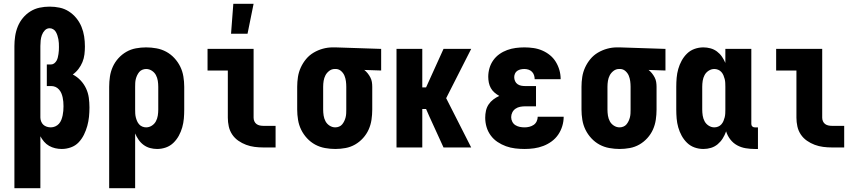

<svg xmlns="http://www.w3.org/2000/svg" viewBox="-20 -778 4540 1013"><path d="M56 215V-535Q56 -561 60 -587.5Q64 -614 74 -638.5Q84 -663 101 -683.5Q118 -704 140.5 -718Q163 -732 189 -737.5Q215 -743 242 -743Q269 -743 295 -737.5Q321 -732 343.5 -717.5Q366 -703 383 -682Q400 -661 410 -636.5Q420 -612 424 -586Q428 -560 428 -533Q428 -512 425.5 -491Q423 -470 415 -450.5Q407 -431 394 -414Q381 -397 364 -385Q387 -373 405 -354Q423 -335 434 -311.5Q445 -288 448.5 -262.5Q452 -237 452 -211Q452 -186 449.5 -161.5Q447 -137 440.5 -113.5Q434 -90 423 -67.5Q412 -45 395 -27Q378 -9 354 -0.5Q330 8 306 8Q288 8 271 4Q254 0 239 -8.5Q224 -17 212.5 -30.5Q201 -44 193 -59V215ZM248 -106Q260 -106 271.5 -111Q283 -116 291 -125Q299 -134 303.5 -145.5Q308 -157 310.5 -169Q313 -181 314 -193Q315 -205 315 -217V-218Q315 -230 314 -241.5Q313 -253 310.5 -264.5Q308 -276 303.5 -286.5Q299 -297 291 -306Q283 -315 272.5 -319.5Q262 -324 250 -324H227V-438H250Q259 -438 266.5 -444Q274 -450 278.5 -458Q283 -466 285 -475Q287 -484 288.5 -493Q290 -502 290.5 -511.5Q291 -521 291 -530Q291 -540 290.5 -550.5Q290 -561 288 -571Q286 -581 283 -590.5Q280 -600 275 -609Q270 -618 261 -623.5Q252 -629 242 -629Q227 -629 216.5 -618Q206 -607 201 -593Q196 -579 194.5 -564.5Q193 -550 193 -535V-158Q193 -148 197 -137.5Q201 -127 208.5 -120Q216 -113 226.5 -109.5Q237 -106 248 -106Z M556 215V-320Q556 -347 560 -374Q564 -401 575 -425.5Q586 -450 604.5 -470.5Q623 -491 646.5 -504.5Q670 -518 697 -523Q724 -528 751 -528Q778 -528 805.5 -523Q833 -518 857 -505Q881 -492 900 -471.5Q919 -451 931 -426.5Q943 -402 947.5 -374.5Q952 -347 952 -320V-200Q952 -176 950 -152.5Q948 -129 941.5 -106Q935 -83 923.5 -62Q912 -41 895 -24.5Q878 -8 855.5 0Q833 8 809 8Q790 8 771.5 3Q753 -2 737.5 -13.5Q722 -25 711 -41Q700 -57 693 -74V215ZM751 -106Q767 -106 781 -115Q795 -124 802.5 -138Q810 -152 812.5 -168Q815 -184 815 -200V-320Q815 -336 812.5 -352Q810 -368 802.5 -382Q795 -396 781 -405Q767 -414 751 -414Q741 -414 731 -410Q721 -406 714.5 -398Q708 -390 703.5 -380.5Q699 -371 696.5 -361Q694 -351 693.5 -340.5Q693 -330 693 -320V-200Q693 -190 693.5 -179.5Q694 -169 696.5 -159Q699 -149 703 -139.5Q707 -130 714 -122Q721 -114 731 -110Q741 -106 751 -106Z M1199 -600 1211 -758H1318L1286 -600ZM1370 0Q1346 0 1323 -3Q1300 -6 1278.5 -14Q1257 -22 1237.5 -35.5Q1218 -49 1205 -68.5Q1192 -88 1187 -111Q1182 -134 1182 -157V-406H1075V-520H1318V-157Q1318 -147 1322 -138Q1326 -129 1333.5 -123.5Q1341 -118 1350.5 -116Q1360 -114 1370 -114H1434V0Z M1749 8Q1722 8 1694.5 3Q1667 -2 1643 -15Q1619 -28 1600 -48.5Q1581 -69 1569 -93.5Q1557 -118 1552.5 -145.5Q1548 -173 1548 -200V-320Q1548 -346 1552 -372Q1556 -398 1567 -422Q1578 -446 1595 -466.5Q1612 -487 1635 -500.5Q1658 -514 1683.5 -521Q1709 -528 1735 -528H1750L1991 -520V-406L1902 -409Q1912 -401 1920 -391Q1928 -381 1934 -369.5Q1940 -358 1942 -345.5Q1944 -333 1944 -320V-200Q1944 -173 1940 -146Q1936 -119 1925 -94.5Q1914 -70 1895.5 -49.5Q1877 -29 1853.5 -15.5Q1830 -2 1803 3Q1776 8 1749 8ZM1749 -106Q1759 -106 1769 -110Q1779 -114 1785.5 -122Q1792 -130 1796.5 -139.5Q1801 -149 1803.5 -159Q1806 -169 1806.5 -179.5Q1807 -190 1807 -200V-320Q1807 -335 1805 -350Q1803 -365 1797.5 -378.5Q1792 -392 1780.5 -402.5Q1769 -413 1754 -414H1746Q1730 -414 1717 -404Q1704 -394 1697 -380.5Q1690 -367 1687.5 -351.5Q1685 -336 1685 -320V-200Q1685 -184 1687.5 -168Q1690 -152 1697.5 -138Q1705 -124 1719 -115Q1733 -106 1749 -106Z M2072 0V-520H2208V-317H2228L2320 -520H2466L2334 -260L2466 0H2320L2246 -162L2228 -203H2208V0Z M2748 8Q2723 8 2698 5Q2673 2 2649.5 -6.5Q2626 -15 2605 -29Q2584 -43 2569 -63.5Q2554 -84 2547 -108Q2540 -132 2540 -157Q2540 -176 2544 -194Q2548 -212 2558 -227Q2568 -242 2582.5 -253Q2597 -264 2614 -272Q2600 -280 2588.5 -290Q2577 -300 2569.5 -313.5Q2562 -327 2559 -342.5Q2556 -358 2556 -373Q2556 -396 2562.5 -418.5Q2569 -441 2582.5 -460Q2596 -479 2615 -492.5Q2634 -506 2656 -514Q2678 -522 2701 -525Q2724 -528 2747 -528Q2771 -528 2795 -524.5Q2819 -521 2841 -511.5Q2863 -502 2881.5 -487Q2900 -472 2912.5 -451.5Q2925 -431 2931.5 -408Q2938 -385 2938 -361V-360H2801Q2801 -371 2797.5 -381.5Q2794 -392 2786.5 -399.5Q2779 -407 2768.5 -410.5Q2758 -414 2747 -414Q2737 -414 2727.5 -412Q2718 -410 2709.5 -404.5Q2701 -399 2697 -389.5Q2693 -380 2693 -371Q2693 -360 2697.5 -350Q2702 -340 2710.5 -334Q2719 -328 2729.5 -326Q2740 -324 2750 -324H2808V-217H2750Q2737 -217 2724 -214.5Q2711 -212 2700 -204.5Q2689 -197 2683 -185Q2677 -173 2677 -160Q2677 -147 2683 -135.5Q2689 -124 2699.5 -117.5Q2710 -111 2722.5 -108.5Q2735 -106 2748 -106Q2760 -106 2772.5 -109Q2785 -112 2795.5 -119Q2806 -126 2811.5 -138Q2817 -150 2817 -162H2954Q2954 -137 2946.5 -112.5Q2939 -88 2925 -67.5Q2911 -47 2890.5 -32Q2870 -17 2846.5 -8Q2823 1 2798 4.5Q2773 8 2748 8Z M3249 8Q3222 8 3194.5 3Q3167 -2 3143 -15Q3119 -28 3100 -48.5Q3081 -69 3069 -93.5Q3057 -118 3052.5 -145.5Q3048 -173 3048 -200V-320Q3048 -346 3052 -372Q3056 -398 3067 -422Q3078 -446 3095 -466.5Q3112 -487 3135 -500.5Q3158 -514 3183.5 -521Q3209 -528 3235 -528H3250L3491 -520V-406L3402 -409Q3412 -401 3420 -391Q3428 -381 3434 -369.5Q3440 -358 3442 -345.5Q3444 -333 3444 -320V-200Q3444 -173 3440 -146Q3436 -119 3425 -94.5Q3414 -70 3395.5 -49.5Q3377 -29 3353.5 -15.5Q3330 -2 3303 3Q3276 8 3249 8ZM3249 -106Q3259 -106 3269 -110Q3279 -114 3285.5 -122Q3292 -130 3296.5 -139.5Q3301 -149 3303.5 -159Q3306 -169 3306.5 -179.5Q3307 -190 3307 -200V-320Q3307 -335 3305 -350Q3303 -365 3297.5 -378.5Q3292 -392 3280.5 -402.5Q3269 -413 3254 -414H3246Q3230 -414 3217 -404Q3204 -394 3197 -380.5Q3190 -367 3187.5 -351.5Q3185 -336 3185 -320V-200Q3185 -184 3187.5 -168Q3190 -152 3197.5 -138Q3205 -124 3219 -115Q3233 -106 3249 -106Z M3691 8Q3667 8 3644.5 0Q3622 -8 3605 -24.5Q3588 -41 3576.5 -62Q3565 -83 3558.5 -106Q3552 -129 3550 -152.5Q3548 -176 3548 -200V-320Q3548 -344 3550 -367.5Q3552 -391 3558.5 -414Q3565 -437 3576.5 -458Q3588 -479 3605 -495.5Q3622 -512 3644.5 -520Q3667 -528 3691 -528Q3710 -528 3728.5 -523Q3747 -518 3762.5 -506.5Q3778 -495 3789 -479Q3800 -463 3807 -446V-520H3944V-124Q3944 -116 3949 -111Q3954 -106 3962 -106H3979V8H3962Q3938 8 3914 4Q3890 0 3869 -11.5Q3848 -23 3833 -42.5Q3818 -62 3811 -85Q3804 -65 3793 -47.5Q3782 -30 3766.5 -17Q3751 -4 3731.5 2Q3712 8 3691 8ZM3749 -106Q3759 -106 3769 -110Q3779 -114 3786 -122Q3793 -130 3797 -139.5Q3801 -149 3803.5 -159Q3806 -169 3806.5 -179.5Q3807 -190 3807 -200V-320Q3807 -330 3806.5 -340.5Q3806 -351 3803.5 -361Q3801 -371 3797 -380.5Q3793 -390 3786 -398Q3779 -406 3769 -410Q3759 -414 3749 -414Q3733 -414 3719 -405Q3705 -396 3697.5 -382Q3690 -368 3687.5 -352Q3685 -336 3685 -320V-200Q3685 -184 3687.5 -168Q3690 -152 3697.5 -138Q3705 -124 3719 -115Q3733 -106 3749 -106Z M4370 0Q4346 0 4323 -3Q4300 -6 4278.5 -14Q4257 -22 4237.5 -35.5Q4218 -49 4205 -68.5Q4192 -88 4187 -111Q4182 -134 4182 -157V-406H4075V-520H4318V-157Q4318 -147 4322 -138Q4326 -129 4333.5 -123.5Q4341 -118 4350.5 -116Q4360 -114 4370 -114H4434V0Z"/></svg>

Font: Iosevka SS18 Heavy
Style: Regular
Weight: 900
Monospace: yes
Designer: Belleve Invis
Foundry: Belleve Invis
Version: Version 25.1.1; ttfautohint (v1.8.4)